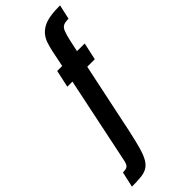

<svg xmlns="http://www.w3.org/2000/svg" viewBox="-383 -777 1008 1008"><g transform="rotate(-45 121.0 -273.0)"><path d="M-82 197 -63 111Q-43 111 -33.5 106Q-24 101 -19.5 89.5Q-15 78 -12 61L87 -414H49L70 -510H107L126 -603Q132 -630 139.5 -652Q147 -674 160.5 -691Q174 -708 195 -720Q216 -732 247.5 -737.5Q279 -743 324 -743L306 -662Q282 -662 268.5 -656Q255 -650 247 -631Q239 -612 230 -571L217 -510H274L253 -414H197L113 -14Q100 45 89 84Q78 123 64.5 146Q51 169 32.5 180Q14 191 -14 194Q-42 197 -82 197Z"/></g></svg>

Font: Saira UltraCondensed ExtraBold
Style: Italic
Weight: 800
Width: 1
Italic angle: -12°
Designer: Hector Gatti with collaboration of the Omnibus-Type team
Foundry: Omnibus-Type
Version: Version 1.101